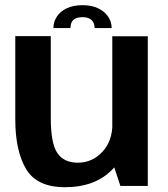

<svg xmlns="http://www.w3.org/2000/svg" viewBox="-20 -736 665 760"><path d="M456.5 0H565V-592.5H424.5V-97ZM181 -593H40.5V-263Q40.5 -139 83.2 -67Q126 5 237 5Q358 5 426 -66.5Q494 -138 494 -214L425 -246.5Q425 -177.5 385 -134.8Q345 -92 288 -92Q233 -92 207 -130.2Q181 -168.5 181 -269.5ZM307 -715.5Q270 -715.5 244.2 -703.2Q218.5 -691 205 -670.2Q191.5 -649.5 191.5 -625H259Q259 -638 263.5 -647.5Q268 -657 278.5 -662.5Q289 -668 307 -668Q323 -668 333.5 -662.8Q344 -657.5 349.2 -647.8Q354.5 -638 354.5 -625H422Q422 -649.5 408 -670.2Q394 -691 368.2 -703.2Q342.5 -715.5 307 -715.5Z"/></svg>

Font: Anybody Thin SemiBold
Style: Regular
Weight: 600
Version: Version 1.113;gftools[0.9.25]